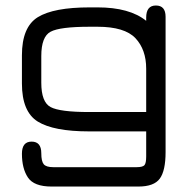

<svg xmlns="http://www.w3.org/2000/svg" viewBox="-20 -477 694 697"><path d="M581.1 75.2V-416C581.1 -443.4 569.3 -457 545.9 -457C522.5 -457 510.7 -442.4 510.7 -413.1V-401.4C470.4 -433.9 411.5 -450.2 334 -450.2H305.7C218.4 -450.2 155.6 -438.3 117.2 -414.6C78.8 -390.8 59.6 -344.7 59.6 -276.4V-173.8C59.6 -105.5 78.8 -59.4 117.2 -35.6C155.6 -11.9 217.8 0 303.7 0H510.7V90.8C510.7 107.1 508.6 117.7 504.4 122.6C500.2 127.4 490.6 129.9 475.6 129.9H173.8C156.2 129.9 144.5 126.3 138.7 119.1C132.8 112 129.9 98.6 129.9 79.1C129.9 51.1 118.2 37.1 94.7 37.1C71.3 37.1 59.6 51.8 59.6 81.1C59.6 116.9 66.9 145.7 81.5 167.5C96.2 189.3 124.7 200.2 167 200.2H482.4C520.2 200.2 546.1 190.6 560.1 171.4C574.1 152.2 581.1 120.1 581.1 75.2ZM303.7 -70.3C232.7 -70.3 186 -76.3 163.6 -88.4C141.1 -100.4 129.9 -129.9 129.9 -176.8V-273.4C129.9 -320.3 141.1 -349.8 163.6 -361.8C186 -373.9 233.4 -379.9 305.7 -379.9H334C399.7 -379.9 445.6 -366 471.7 -338.4C497.7 -310.7 510.7 -273.8 510.7 -227.5V-70.3Z"/></svg>

Font: Jura
Style: DemiBold
Weight: 600
Version: Version 2.5.1